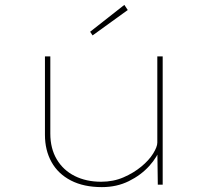

<svg xmlns="http://www.w3.org/2000/svg" viewBox="-20 -756 843 786"><path d="M397 10Q323 10 270.5 -17Q218 -44 191 -92.5Q164 -141 164 -204V-525H186V-209Q186 -148 212.5 -103.5Q239 -59 286 -35.5Q333 -12 394 -12Q444 -12 485.5 -30Q527 -48 558.5 -74Q590 -100 607 -127.5Q624 -155 624 -172V-525H646V0H626L624 -150L637 -153Q625 -114 591 -76.5Q557 -39 507.5 -14.5Q458 10 397 10ZM359 -611 349 -626 489 -736 503 -715Z"/></svg>

Font: Lexend Peta Thin
Style: Regular
Weight: 250
Version: Version 1.007